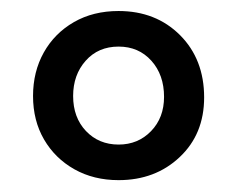

<svg xmlns="http://www.w3.org/2000/svg" viewBox="-20 -736 420 340"><path d="M190 -716.5Q256 -716.5 298.8 -673.8Q341.5 -631 341.5 -563.5Q341.5 -498.5 298.2 -457.8Q255 -417 190 -417Q146 -417 111.8 -436.2Q77.5 -455.5 58 -489Q38.5 -522.5 38.5 -566Q38.5 -609 57.5 -643Q76.5 -677 110.8 -696.8Q145 -716.5 190 -716.5ZM190 -653.5Q154 -653.5 131.8 -628.5Q109.5 -603.5 109.5 -566Q109.5 -528 132.2 -504Q155 -480 190 -480Q224.5 -480 247.5 -503.8Q270.5 -527.5 270.5 -564.5Q270.5 -603.5 248 -628.5Q225.5 -653.5 190 -653.5Z"/></svg>

Font: Fraunces 72pt S050 Black
Style: Regular
Weight: 900
Version: Version 1.000; ttfautohint (v1.8.3)